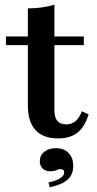

<svg xmlns="http://www.w3.org/2000/svg" viewBox="-20 -569 406 805"><path d="M224.2 11.3Q160.5 11.3 128.6 -23.8Q96.8 -58.9 96.8 -128.2V-208.1H208.1V-106.5Q208.1 -75.8 220.6 -61.7Q233.1 -47.6 258.1 -47.6Q280.6 -47.6 296.4 -60.9Q312.1 -74.2 323.4 -102.4L351.6 -89.5Q335.5 -37.1 304.8 -12.9Q274.2 11.3 224.2 11.3ZM96.8 -208.1V-533.9Q128.2 -533.9 155.6 -537.9Q183.1 -541.9 208.1 -549.2V-208.1ZM4.8 -379.8V-416.1H331.5V-379.8ZM188.7 216.1 183.1 196Q214.5 189.5 231.9 178.6Q249.2 167.7 249.2 154Q249.2 140.3 233.9 140.3Q224.2 140.3 214.9 144.8Q205.6 149.2 190.3 149.2Q171 149.2 158.9 137.5Q146.8 125.8 146.8 107.3Q146.8 83.1 165.3 67.7Q183.9 52.4 214.5 52.4Q248.4 52.4 267.7 72.6Q287.1 92.7 287.1 126.6Q287.1 162.9 263.3 184.3Q239.5 205.6 188.7 216.1Z"/></svg>

Font: Playfair 9pt
Style: Bold
Weight: 700
Designer: Claus Eggers Sørensen
Foundry: Claus Eggers Sørensen
Version: Version 2.203